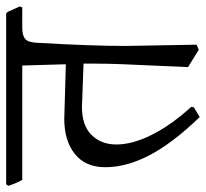

<svg xmlns="http://www.w3.org/2000/svg" viewBox="-62 -574 653 608"><g transform="rotate(-90 264.0 -269.5)"><path d="M545 -525H480Q455 -525 444.5 -515Q434 -505 433 -478Q423 -306 423 -198L427 27L411 34L356 0L360 -91Q367 -228 367 -291V-331L230 -336Q171 -336 141 -305.5Q111 -275 111 -227Q111 -176 141.5 -115Q172 -54 230 10L229 18L198 37Q115 -49 77 -122Q39 -195 39 -262Q39 -325 81 -358.5Q123 -392 192 -392L365 -387L361 -525H-1Q-11 -542 -20 -569L-15 -576H526L531 -571L548 -533Z"/></g></svg>

Font: Sahitya
Style: Regular
Weight: 400
Designer: Juan Pablo del Peral
Foundry: Juan Pablo del Peral (http://www.huertatipografica.com)
Version: Version 1.001;PS 001.000;hotconv 1.0.70;makeotf.lib2.5.58329